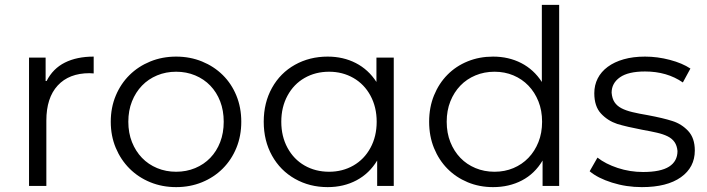

<svg xmlns="http://www.w3.org/2000/svg" viewBox="-20 -762 2900 787"><path d="M171 -430Q197 -481 246 -505.5Q295 -530 364 -530V-461L347 -462Q263 -462 216.5 -411.5Q170 -361 170 -268V0H99V-526H167V-430Z M434 -263Q434 -321 454.5 -370Q475 -419 511 -454.5Q547 -490 596 -510Q645 -530 702 -530Q759 -530 808 -510Q857 -490 893 -454.5Q929 -419 949 -370Q969 -321 969 -263Q969 -205 949 -156Q929 -107 893 -71Q857 -35 808 -15Q759 5 702 5Q645 5 596 -15Q547 -35 511 -71Q475 -107 454.5 -156Q434 -205 434 -263ZM897 -263Q897 -309 882.5 -346.5Q868 -384 842 -411Q816 -438 780 -453Q744 -468 702 -468Q660 -468 624 -453Q588 -438 562 -411Q536 -384 521 -346.5Q506 -309 506 -263Q506 -217 521 -179.5Q536 -142 562 -115Q588 -88 624 -73Q660 -58 702 -58Q744 -58 780 -73Q816 -88 842 -115Q868 -142 882.5 -179.5Q897 -217 897 -263Z M1594 -526V0H1526V-104Q1494 -51 1441.5 -23Q1389 5 1323 5Q1249 5 1189 -29Q1129 -63 1095 -124Q1061 -185 1061 -263Q1061 -341 1095 -402Q1129 -463 1189 -496.5Q1249 -530 1323 -530Q1387 -530 1438.5 -503.5Q1490 -477 1523 -426V-526ZM1524 -263Q1524 -323 1498.5 -370Q1473 -417 1428.5 -442.5Q1384 -468 1329 -468Q1273 -468 1228.5 -442.5Q1184 -417 1158.5 -370Q1133 -323 1133 -263Q1133 -203 1158.5 -156Q1184 -109 1228.5 -83.5Q1273 -58 1329 -58Q1384 -58 1428.5 -83.5Q1473 -109 1498.5 -156Q1524 -203 1524 -263Z M2272 -742V0H2204V-104Q2172 -50 2119.5 -22.5Q2067 5 2001 5Q1945 5 1897 -15Q1849 -35 1814 -70.5Q1779 -106 1759 -155Q1739 -204 1739 -263Q1739 -322 1759 -371Q1779 -420 1814 -455.5Q1849 -491 1897 -510.5Q1945 -530 2001 -530Q2065 -530 2116.5 -503.5Q2168 -477 2201 -426V-742ZM2202 -263Q2202 -309 2187 -346.5Q2172 -384 2146 -411Q2120 -438 2084.5 -453Q2049 -468 2007 -468Q1965 -468 1929 -453Q1893 -438 1867 -411Q1841 -384 1826 -346.5Q1811 -309 1811 -263Q1811 -217 1826 -179.5Q1841 -142 1867 -115Q1893 -88 1929 -73Q1965 -58 2007 -58Q2049 -58 2084.5 -73Q2120 -88 2146 -115Q2172 -142 2187 -179.5Q2202 -217 2202 -263Z M2397 -60 2429 -116Q2462 -90 2512 -73.5Q2562 -57 2616 -57Q2688 -57 2722.5 -79Q2757 -101 2757 -143Q2755 -165 2745 -179.5Q2735 -194 2717 -203Q2699 -212 2673 -218Q2647 -224 2613 -230Q2550 -242 2510 -254Q2471 -267 2443.5 -296.5Q2416 -326 2416 -380Q2416 -413 2430 -440.5Q2444 -468 2471 -488Q2498 -508 2536.5 -519Q2575 -530 2624 -530Q2675 -530 2726 -516.5Q2777 -503 2810 -481L2779 -424Q2714 -469 2624 -469Q2555 -469 2521 -445Q2487 -421 2487 -382Q2489 -358 2499 -343Q2509 -328 2527 -318.5Q2545 -309 2572 -302.5Q2599 -296 2635 -290Q2699 -278 2736 -266Q2774 -254 2801 -225Q2828 -196 2828 -145Q2828 -76 2771 -35.5Q2714 5 2611 5Q2547 5 2488.5 -13.5Q2430 -32 2397 -60Z"/></svg>

Font: CMG Sans
Style: Regular
Weight: 400
Designer: Julieta Ulanovsky
Foundry: Julieta Ulanovsky
Version: Version 7.200